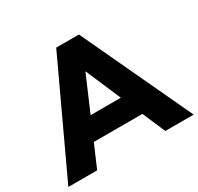

<svg xmlns="http://www.w3.org/2000/svg" viewBox="-172 -886 1104 1068"><g transform="rotate(-30 380.5 -352.5)"><path d="M601 0 538 -146H226L163 0H-22L307 -705H453L783 0ZM285 -284H479L382 -510Z"/></g></svg>

Font: wassup Sans
Style: Black
Weight: 900
Version: Version 2.001